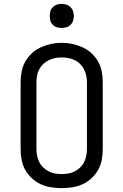

<svg xmlns="http://www.w3.org/2000/svg" viewBox="-20 -968 640 996"><path d="M300 8Q272 8 244 3.5Q216 -1 191 -12.5Q166 -24 145 -43.5Q124 -63 110.5 -87.5Q97 -112 92 -139.5Q87 -167 87 -195V-540Q87 -568 92 -595.5Q97 -623 110.5 -647.5Q124 -672 145 -691.5Q166 -711 191.5 -722.5Q217 -734 244.5 -740Q272 -746 300 -746Q328 -746 355.5 -740Q383 -734 408.5 -722.5Q434 -711 455 -691.5Q476 -672 489.5 -647.5Q503 -623 508 -595.5Q513 -568 513 -540V-195Q513 -167 508 -139.5Q503 -112 489.5 -87.5Q476 -63 455 -43.5Q434 -24 409 -12.5Q384 -1 356 3.5Q328 8 300 8ZM300 -65Q317 -65 334.5 -68Q352 -71 367.5 -79Q383 -87 396 -99.5Q409 -112 416.5 -127.5Q424 -143 427.5 -160.5Q431 -178 431 -195V-540Q431 -558 427.5 -575Q424 -592 416 -608Q408 -624 395.5 -636.5Q383 -649 367 -656.5Q351 -664 333.5 -667Q316 -670 298 -670Q281 -670 264 -666.5Q247 -663 231.5 -655Q216 -647 203.5 -635Q191 -623 183 -607.5Q175 -592 172 -574.5Q169 -557 169 -540V-195Q169 -178 172.5 -160.5Q176 -143 183.5 -127.5Q191 -112 204 -99.5Q217 -87 232.5 -79Q248 -71 265.5 -68Q283 -65 300 -65ZM300 -823Q287 -823 275 -826.5Q263 -830 254 -839Q245 -848 241.5 -860Q238 -872 238 -885Q238 -898 241.5 -910Q245 -922 254 -931Q263 -940 275 -944Q287 -948 300 -948Q313 -948 325 -944Q337 -940 346 -931Q355 -922 359 -910Q363 -898 363 -885Q363 -872 359 -860Q355 -848 346 -839Q337 -830 325 -826.5Q313 -823 300 -823Z"/></svg>

Font: Iosevka Curly Slab Extended
Style: Regular
Weight: 400
Width: 7
Monospace: yes
Designer: Belleve Invis
Foundry: Belleve Invis
Version: Version 11.1.0; ttfautohint (v1.8.3)